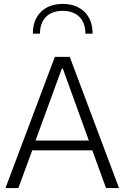

<svg xmlns="http://www.w3.org/2000/svg" viewBox="-20 -956 632 976"><path d="M298.8 -936C252 -936 214.8 -922.4 188 -895.5C160.6 -868.7 147 -831.5 147 -784.7H183.1C183.1 -857.4 226.1 -900.9 298.8 -900.9C371.6 -900.9 414.1 -857.4 414.1 -784.7H450.7C450.7 -831.5 437 -868.7 409.7 -895.5C382.3 -922.4 345.2 -936 298.8 -936ZM449.2 -191.9 519 0H585L334.5 -667H258.8L7.8 0H73.2L144 -191.9ZM299.3 -607.4 431.6 -241.7H160.6L294.4 -607.4Z"/></svg>

Font: Estedad Light
Style: Regular
Weight: 300
Designer: Amin Abedi
Version: Version 7.3